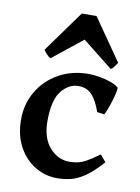

<svg xmlns="http://www.w3.org/2000/svg" viewBox="-84 -786 625 858"><g transform="rotate(10 228.0 -357.0)"><path d="M234.4 14.6Q181.6 14.6 135.3 -12.9Q88.9 -40.5 60.3 -92.5Q31.7 -144.5 31.7 -216.8Q31.7 -287.1 65.4 -344.2Q99.1 -401.4 158.7 -435.1Q218.3 -468.8 295.4 -468.8Q316.9 -468.8 344.7 -463.9Q372.6 -459 397 -450.4Q421.4 -441.9 432.1 -430.2Q433.1 -424.3 429.2 -406.5Q425.3 -388.7 418.7 -367.2Q412.1 -345.7 405 -327.6Q397.9 -309.6 393.6 -302.7L360.8 -307.6Q344.7 -355.5 321.3 -381.6Q297.9 -407.7 258.8 -407.7Q215.8 -407.7 182.6 -367.2Q149.4 -326.7 148.9 -231.9Q148.4 -154.3 186 -110.8Q223.6 -67.4 276.9 -67.4Q295.4 -67.4 312.7 -70.8Q330.1 -74.2 352.8 -86.4Q375.5 -98.6 409.7 -124L436 -92.8Q393.6 -44.9 359.4 -22Q325.2 1 295.2 7.8Q265.1 14.6 234.4 14.6ZM113.3 -507.8Q105.5 -511.7 96.4 -521.5Q87.4 -531.2 80.6 -540.5L216.8 -729.5H283.7L415 -540.5Q409.2 -531.2 402.1 -521.5Q395 -511.7 386.7 -507.8L249.5 -616.7Z"/></g></svg>

Font: David Libre
Style: Bold
Weight: 700
Designer: Ismar David, J. Victor Gaultney, Annie Olsen and Meir Sadan
Foundry: Monotype Imaging Inc. & SIL International
Version: Version 1.100; ttfautohint (v1.8.4.7-5d5b)